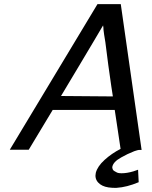

<svg xmlns="http://www.w3.org/2000/svg" viewBox="-20 -719 732 922"><path d="M27 0 448 -699H560L660 1H647Q643 1 625 7Q603 16 592.5 21Q582 26 562 37Q542 48 531.5 59.5Q521 71 519 84Q520 94 523.5 98Q527 102 539 108Q546 113 564 113Q589 113 620 104L643 96L646 156Q589 180 540 183Q521 184 501 181Q468 176 451 157Q434 138 440 111Q448 80 482 49Q516 18 559 -4Q554 -36 545 -98Q536 -160 531 -191H233L118 0ZM273 -258 522 -256Q518 -278 500 -407L486 -516Q483 -535 480 -553L477 -576Q477 -580 476.5 -587Q476 -594 475 -597Q458 -568 431 -522.5Q404 -477 358 -400Q312 -323 273 -258Z"/></svg>

Font: Coval
Style: Book Italic
Weight: 350
Foundry: Context Ltd
Version: Version 001.000